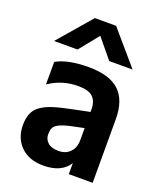

<svg xmlns="http://www.w3.org/2000/svg" viewBox="-158 -945 909 1079"><g transform="rotate(20 296.5 -405.0)"><path d="M91.8 -254.9Q123 -278.3 168 -292.5Q212.9 -306.6 292 -322.3L377.9 -339.8V-356.4Q377.9 -403.3 352.1 -428.2Q326.2 -453.1 264.6 -453.1Q168 -453.1 89.8 -399.4V-534.2Q158.2 -573.2 282.7 -573.2Q407.2 -573.2 466.3 -518.6Q525.4 -463.9 525.4 -349.6V30.3H382.8V-35.2Q338.9 34.2 230.5 34.2Q144.5 34.2 95.2 -14.6Q45.9 -63.5 45.9 -141.6Q45.9 -219.7 91.8 -254.9ZM48.8 -644.5 220.7 -843.8H347.7L518.6 -644.5H378.9L283.2 -760.7L189.5 -644.5ZM377.9 -169.9V-243.2L307.6 -228.5Q221.7 -210.9 205.1 -181.6Q197.3 -167 197.3 -139.2Q197.3 -111.3 218.8 -91.8Q240.2 -72.3 283.2 -72.3Q326.2 -72.3 352.1 -99.6Q377.9 -127 377.9 -169.9Z"/></g></svg>

Font: GenEi M Gothic v2 Bold
Style: Regular
Weight: 700
Version: Version 2.0